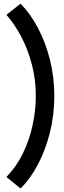

<svg xmlns="http://www.w3.org/2000/svg" viewBox="-20 -866 356 1065"><path d="M94 179.6 15.6 115.8Q70.3 59.6 106.6 -14.5Q142.9 -88.7 160.7 -170.9Q178.6 -253.2 178.6 -334Q178.6 -427.4 155.9 -511.7Q133.3 -596.1 96.1 -665.7Q59 -735.2 15.6 -783.8L94 -845.6Q148 -790.9 190.2 -711.4Q232.5 -631.9 256.8 -535.6Q281.2 -439.3 281.2 -334Q281.2 -227.9 256.8 -130.6Q232.5 -33.3 190.2 46.4Q148 126.2 94 179.6Z"/></svg>

Font: Reddit Sans Condensed
Style: Regular
Weight: 400
Designer: Stephen Hutchings
Foundry: Reddit
Version: Version 1.014